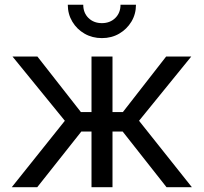

<svg xmlns="http://www.w3.org/2000/svg" viewBox="-20 -775 843 795"><path d="M28.8 0 248.5 -274.9 31.7 -541H134.8L314.9 -311H358.9V-541H445.8V-311H488.8L668 -541H772L555.7 -274.9L774.4 0H669.4L487.8 -230.5H445.8V0H358.9V-230.5H316.9L134.3 0ZM401.9 -617.2Q362.3 -617.2 330.3 -635.5Q298.3 -653.8 279.5 -685.3Q260.7 -716.8 260.7 -755.4H324.7Q324.7 -721.7 346.4 -700.4Q368.2 -679.2 401.9 -679.2Q435.5 -679.2 457.3 -700.4Q479 -721.7 479 -755.4H543Q543 -716.8 524.2 -685.5Q505.4 -654.3 473.6 -635.7Q441.9 -617.2 401.9 -617.2Z"/></svg>

Font: Inter 17pt
Style: Regular
Weight: 400
Version: Version 4.001;git-66647c0bb